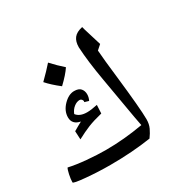

<svg xmlns="http://www.w3.org/2000/svg" viewBox="-172 -953 1136 1135"><g transform="rotate(-30 396.5 -385.0)"><path d="M266.1 9.8Q184.1 9.8 102.1 2.4Q20 -4.9 20 -13.2Q20 -34.7 26.4 -64.5Q32.7 -94.2 39.1 -104Q87.9 -92.8 158.4 -86.4Q229 -80.1 288.1 -80.1Q411.1 -80.1 542 -103Q530.8 -159.2 518.3 -234.1Q505.9 -309.1 481.4 -447.5Q457 -585.9 451.7 -686Q451.7 -725.1 469.5 -748Q487.3 -771 528.8 -779.8Q531.7 -768.6 534.4 -758.8Q537.1 -749 570.8 -640.1L540 -612.8Q544.4 -549.3 559.1 -424.8Q585.9 -189 585.9 -117.2Q585.9 -85 574 -59.6Q562 -34.2 543.9 -9.8Q416 9.8 266.1 9.8ZM317.9 -389.2 318.8 -395Q318.8 -401.4 313.5 -407.7Q308.1 -414.1 299.8 -414.1Q279.8 -414.1 260.3 -398.7Q240.7 -383.3 231 -357.9Q252.9 -328.6 303.2 -328.6Q331.1 -328.6 374 -337.9L371.1 -280.8Q311.5 -266.1 273.9 -251Q236.3 -235.8 188 -210L185.1 -267.1L213.9 -283.7L243.2 -299.8Q189 -310.5 189 -358.9Q189 -402.8 224.6 -439.5Q260.3 -476.1 297.9 -476.1Q329.1 -476.1 342.5 -460.2Q356 -444.3 356 -420.9Q356 -400.4 346.2 -380.9ZM327.1 -622.1Q302.2 -584.5 251 -536.1Q198.7 -576.7 167 -612.8Q216.8 -661.6 249 -698.7Q287.6 -656.7 327.1 -622.1Z"/></g></svg>

Font: Droid Arabic Naskh Colored
Style: Regular
Weight: 400
Designer: Pascal Zoghbi
Foundry: Ascender Corporation
Version: Version 1.00